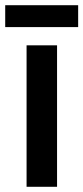

<svg xmlns="http://www.w3.org/2000/svg" viewBox="-37 -717 320 737"><path d="M263 -697H-17V-613H263ZM182 0V-543H65V0Z"/></svg>

Font: Noto Sans Lao UI Cond SemBd
Style: Regular
Weight: 600
Width: 3
Designer: Monotype Design Team
Foundry: Monotype Imaging Inc.
Version: Version 2.000